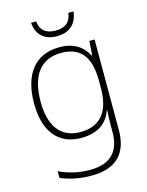

<svg xmlns="http://www.w3.org/2000/svg" viewBox="-139 -806 868 1131"><g transform="rotate(-15 295.0 -241.0)"><path d="M423 -722H391C385 -670 355 -640 293 -640C232 -640 200 -669 195 -722H164C170 -648 215 -606 292 -606C369 -606 414 -648 423 -722ZM287 -540C136 -540 58 -432 58 -258C58 -83 139 10 276 10C370 10 434 -30 461 -108H464C462 -74 461 -49 461 -15V23C461 134 409 205 277 205C202 205 138 187 89 163V204C138 224 196 240 276 240C437 240 500 154 500 22V-530H468L462 -443H459C429 -500 378 -540 287 -540ZM289 -505C419 -505 462 -418 462 -289V-246C462 -132 425 -25 279 -25C162 -25 98 -106 98 -258C98 -413 160 -505 289 -505Z"/></g></svg>

Font: Noto Sans Lao ExtraLight
Style: Regular
Weight: 200
Designer: Monotype Design Team
Foundry: Monotype Imaging Inc.
Version: Version 2.003